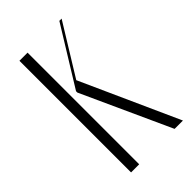

<svg xmlns="http://www.w3.org/2000/svg" viewBox="-163 -548 602 602"><g transform="rotate(-45 138.0 -247.5)"><path d="M46 -495H82V0H46ZM233 -495 129 -326 276 0H239L104 -296V-302L223 -495Z"/></g></svg>

Font: Moniqa ExtLt Narrow Display
Style: Regular
Weight: 200
Width: 4
Designer: Rajesh Rajput
Foundry: Rajesh Rajput
Version: Version 1.000